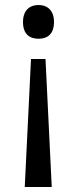

<svg xmlns="http://www.w3.org/2000/svg" viewBox="-20 -566 309 768"><path d="M196 -478C196 -526 168 -546 134 -546C100 -546 72 -526 72 -478C72 -428 100 -411 134 -411C168 -411 196 -428 196 -478ZM104 -330 79 182H187L162 -330Z"/></svg>

Font: Noto Sans EgyptHiero
Style: Regular
Weight: 400
Designer: Monotype Design Team
Foundry: Monotype Imaging Inc.
Version: Version 2.002